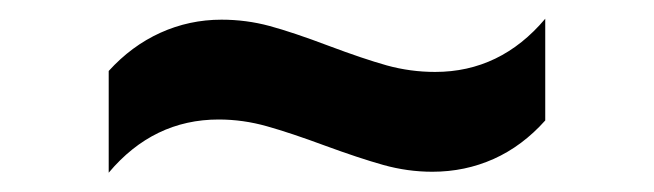

<svg xmlns="http://www.w3.org/2000/svg" viewBox="-20 -380 685 201"><path d="M211.9 -359.4Q237.8 -359.4 262.2 -352.8Q286.6 -346.2 324.2 -332Q360.4 -318.4 385 -311.5Q409.7 -304.7 435.5 -304.7Q503.9 -304.7 550.8 -360.4V-253.9Q526.9 -227.1 496.8 -213.6Q466.8 -200.2 432.6 -200.2Q406.7 -200.2 381.3 -207.3Q356 -214.4 320.3 -227.5Q284.7 -240.7 259.5 -247.8Q234.4 -254.9 209 -254.9Q140.6 -254.9 93.8 -199.2V-305.7Q117.7 -332 147.9 -345.7Q178.2 -359.4 211.9 -359.4Z"/></svg>

Font: Pretendard SemiBold
Style: Regular
Weight: 600
Designer: Base glyphs from Inter by Rasmus Andersson; Hangeul glyphs from Noto Sans CJK(Source Han Sans) by Jang Soo-young and Kan
Foundry: Kil Hyung-jin
Version: Version 1.309